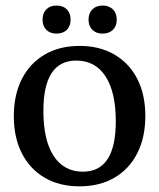

<svg xmlns="http://www.w3.org/2000/svg" viewBox="-20 -656 568 685"><path d="M181.6 -536.1Q158.7 -536.1 145.3 -549.6Q131.8 -563 131.8 -585.9Q131.8 -608.9 145.3 -622.6Q158.7 -636.2 181.6 -636.2Q205.1 -636.2 218.5 -622.6Q231.9 -608.9 231.9 -585.9Q231.9 -563 218.5 -549.6Q205.1 -536.1 181.6 -536.1ZM346.2 -536.1Q323.2 -536.1 309.6 -549.6Q295.9 -563 295.9 -585.9Q295.9 -608.9 309.6 -622.6Q323.2 -636.2 346.2 -636.2Q369.1 -636.2 382.8 -622.6Q396.5 -608.9 396.5 -585.9Q396.5 -563 382.8 -549.6Q369.1 -536.1 346.2 -536.1ZM263.7 8.8Q191.9 8.8 139.4 -22Q86.9 -52.7 58.1 -108.9Q29.3 -165 29.3 -241.2Q29.3 -317.9 58.1 -374.3Q86.9 -430.7 139.6 -461.4Q192.4 -492.2 264.2 -492.2Q335.4 -492.2 388.2 -461.4Q440.9 -430.7 469.7 -374.8Q498.5 -318.8 498.5 -242.2Q498.5 -165.5 469.7 -109.1Q440.9 -52.7 388.2 -22Q335.4 8.8 263.7 8.8ZM275.9 -43.5Q393.1 -43.5 393.1 -223.1Q393.1 -327.6 356.4 -383.8Q319.8 -439.9 252 -439.9Q134.8 -439.9 134.8 -260.3Q134.8 -155.3 171.6 -99.4Q208.5 -43.5 275.9 -43.5Z"/></svg>

Font: Markazi Text Medium
Style: Regular
Weight: 500
Designer: Borna Izadpanah (Arabic designer), Fiona Ross (Arabic design director) and Florian Runge (Latin designer)
Foundry: Borna Izadpanah and Florian Runge
Version: Version 1.001